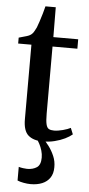

<svg xmlns="http://www.w3.org/2000/svg" viewBox="-60 -708 453 974"><g transform="rotate(5 166.0 -221.5)"><path d="M177 9.5Q129.5 9.5 103.2 -13.2Q77 -36 77 -95V-474.5H9.5V-504.5Q17.5 -507 28.8 -510Q40 -513 50.5 -516.2Q61 -519.5 66.5 -523Q73.5 -527 78.8 -533.2Q84 -539.5 88.2 -547.5Q92.5 -555.5 97 -564.5Q101.5 -576 108 -595.5Q114.5 -615 120.8 -636.5Q127 -658 131 -674.5H183.5L184.5 -522.5H311V-474.5H184.5V-133.5Q184.5 -96.5 188.8 -78.8Q193 -61 202.8 -55.8Q212.5 -50.5 229 -50.5Q248.5 -50.5 273.8 -57.2Q299 -64 313 -71.5L326 -39.5Q312 -27.5 289 -16.2Q266 -5 237.2 2.2Q208.5 9.5 177 9.5ZM134.5 230.5Q118 230.5 98.8 227Q79.5 223.5 67 218V148.5Q77 151.5 89.5 153.2Q102 155 110 155Q139 155 159 142Q179 129 179 91.5Q179 74 173.8 56.2Q168.5 38.5 160.8 23.5Q153 8.5 145 -1L167 -6L181.5 -1Q193.5 10 209 30.8Q224.5 51.5 236 78.2Q247.5 105 247 135Q247 167 232.8 188.2Q218.5 209.5 193.2 220Q168 230.5 134.5 230.5Z"/></g></svg>

Font: Merriweather 96pt Medium
Style: Regular
Weight: 500
Version: Version 2.100